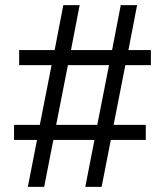

<svg xmlns="http://www.w3.org/2000/svg" viewBox="-20 -732 646 752"><path d="M571 -477H471L425 -243H551V-184H414L378 0H314L350 -184H189L153 0H89L125 -184H35V-243H136L182 -477H55V-536H194L228 -712H292L258 -536H419L453 -712H517L483 -536H571ZM361 -243 407 -477H246L200 -243Z"/></svg>

Font: Muli
Style: Regular
Weight: 400
Designer: Vernon Adams
Foundry: Vernon Adams
Version: Version 2.000